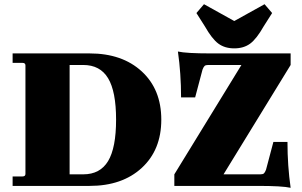

<svg xmlns="http://www.w3.org/2000/svg" viewBox="-20 -884 1436 913"><path d="M954 -759 914 -822 950 -864 1094 -784 1238 -864 1274 -822 1234 -759Q1200 -699 1169.5 -676.5Q1139 -654 1094 -654Q1049 -654 1018.5 -676.5Q988 -699 954 -759ZM1362 9Q1322 0 1207 0H809V-55L1128 -575H970Q958 -575 953 -570.5Q948 -566 943 -553L908 -421H841Q841 -534 826 -639Q866 -630 981 -630H1362V-575L1043 -55H1218Q1230 -55 1235 -59.5Q1240 -64 1245 -77L1280 -209H1347Q1347 -96 1362 9ZM40 0V-45H87Q101 -45 101 -57V-573Q101 -585 87 -585H40V-630H406Q561 -630 654 -544.5Q747 -459 747 -315Q747 -171 654 -85.5Q561 0 406 0ZM311 -55H376Q456 -55 494 -118Q532 -181 532 -315Q532 -449 494 -512Q456 -575 376 -575H311Z"/></svg>

Font: Arapey Black
Style: Regular
Weight: 900
Designer: Eduardo Rodriguez Tunni
Foundry: Eduardo Rodriguez Tunni
Version: Version 4.000